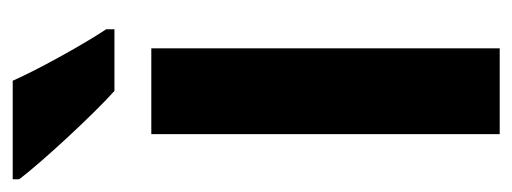

<svg xmlns="http://www.w3.org/2000/svg" viewBox="-287 -534 806 302"><g transform="rotate(-90 116.0 -383.0)"><path d="M140 -766H-15V-756C11 -721 89 -637 124 -606H221V-619C200 -650 158 -725 140 -766ZM191 0V-548H56V0Z"/></g></svg>

Font: Noto Sans Oriya ExtCond Bold
Style: Bold
Weight: 700
Width: 2
Designer: Amélie Bonet and Sol Matas
Foundry: Google LLC
Version: Version 2.006